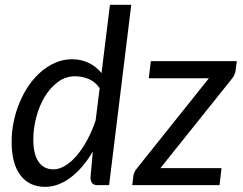

<svg xmlns="http://www.w3.org/2000/svg" viewBox="-20 -756 993 784"><path d="M387 -396Q368 -423 341.2 -433.8Q314.5 -444.5 287 -444.5Q247.5 -444.5 216 -421Q184.5 -397.5 162.2 -360.2Q140 -323 128 -277Q116 -231 116 -186.5Q116 -127 137.2 -95.8Q158.5 -64.5 198 -64.5Q222 -64.5 246.5 -79.5Q271 -94.5 293.8 -121.2Q316.5 -148 336.2 -184.5Q356 -221 370.5 -264.5ZM516 -736.5 425.5 0H379Q361.5 0 355.5 -9Q349.5 -18 349.5 -31L359 -137.5Q340 -104.5 317.5 -78Q295 -51.5 270.2 -32.5Q245.5 -13.5 218.8 -3.2Q192 7 164.5 7Q99.5 7 63.5 -40.2Q27.5 -87.5 27.5 -177.5Q27.5 -218.5 36 -259.5Q44.5 -300.5 60.2 -338Q76 -375.5 98.2 -407.8Q120.5 -440 148 -463.5Q175.5 -487 207.2 -500.5Q239 -514 274 -514Q311.5 -514 342.2 -499.2Q373 -484.5 394.5 -457.5L429 -736.5ZM947 -506.5 942 -468.5Q941 -459 936.8 -450.2Q932.5 -441.5 927 -434.5L635 -69.5H884.5L876.5 0H520L524.5 -37Q525 -43.5 529 -52.5Q533 -61.5 539.5 -69L833 -436.5H587.5L596 -506.5Z"/></svg>

Font: Lato 2
Style: Italic
Weight: 400
Italic angle: -7°
Designer: Lukasz Dziedzic with Adam Twardoch and Botio Nikoltchev
Foundry: tyPoland Lukasz Dziedzic
Version: Version 2.015; 2015-08-06; http://www.latofonts.com/